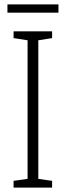

<svg xmlns="http://www.w3.org/2000/svg" viewBox="-20 -857 300 877"><path d="M247 -837H14V-799H247ZM218 0V-31L155 -40V-673L218 -683V-714H42V-683L106 -673V-40L42 -31V0Z"/></svg>

Font: Noto Sans Armenian Condensed ExtraLight
Style: Regular
Weight: 200
Width: 3
Designer: Monotype Design Team
Foundry: Monotype Imaging Inc.
Version: Version 2.008